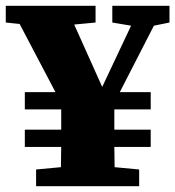

<svg xmlns="http://www.w3.org/2000/svg" viewBox="-24 -645 607 665"><path d="M62 -136V-196H188V-266H62V-326H168L44 -562L-4 -567V-625H307V-567L233 -560L330 -344L430 -556L365 -567V-625H563V-567L509 -556L391 -326H498V-266H372V-196H498V-136H372Q372 -121 372.5 -104Q373 -87 373 -66L458 -58V0H101V-58L187 -66Q187 -88 187.5 -104.5Q188 -121 188 -136Z"/></svg>

Font: Source Serif 4 Black
Style: Regular
Weight: 900
Designer: Frank Grießhammer
Foundry: Adobe
Version: Version 4.005;hotconv 1.1.0;makeotfexe 2.6.0